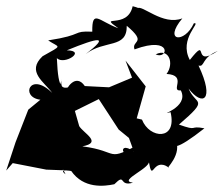

<svg xmlns="http://www.w3.org/2000/svg" viewBox="-36 -562 721 618"><path d="M389 -312 315 -281 237 -285C207 -329 175 -274 177 -267C173 -270 155 -284 163 -309C132 -198 169 -138 125 -100L131 -91C103 -57 146 -64 175 -1C139 -28 238 -1 193 -12C233 46 299 38 332 31C370 -7 345 40 392 26C339 20 460 -24 442 -47C456 35 453 -60 507 -23C491 -13 557 -67 526 -117C512 -81 529 -76 622 -149C571 -159 604 -138 540 -161C641 -248 593 -222 571 -277C615 -219 657 -237 603 -351C624 -345 611 -376 665 -398C578 -340 640 -451 575 -369C538 -438 614 -492 588 -487C558 -421 488 -428 551 -503C488 -478 420 -549 406 -535C435 -490 454 -527 391 -542C374 -465 276 -519 345 -471C282 -494 260 -534 261 -460C194 -463 237 -450 119 -432C156 -407 168 -419 101 -381C48 -331 107 -298 132 -263C60 -334 28 -249 94 -241L55 -209L14 -104L-16 -13L5 -37L113 -16L166 -14L201 -121L173 -168L214 -293C163 -270 152 -265 147 -375C170 -351 244 -399 179 -400C284 -443 318 -448 240 -388C301 -435 373 -404 372 -479C440 -422 386 -433 397 -403C521 -449 505 -368 465 -387C509 -409 525 -356 500 -324C569 -320 510 -267 546 -271C575 -215 466 -189 513 -201C535 -108 445 -115 421 -177L404 -181L433 -284L368 -367ZM395 -74C334 -119 358 -17 423 -104C301 -37 353 -75 229 -91C295 -103 233 -133 219 -156L205 -205L282 -243L346 -145L379 -118Z"/></svg>

Font: Charger Distortion
Style: 2It
Weight: 400
Designer: Jasper
Foundry: Cannot Into Space Fonts
Version: Version 0.98